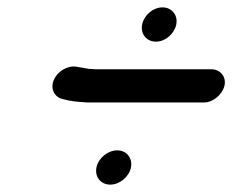

<svg xmlns="http://www.w3.org/2000/svg" viewBox="-20 -545 630 521"><path d="M242 -92C236 -66 253 -44 279 -44C304 -44 329 -64 335 -89C341 -115 324 -137 298 -137C273 -137 248 -117 242 -92ZM366 -480C360 -454 377 -432 403 -432C428 -432 452 -452 458 -477C464 -503 447 -525 421 -525C396 -525 372 -505 366 -480ZM589 -312C595 -336 578 -357 554 -357H239C230 -358 225 -358 222 -358L187 -364C162 -368 135 -350 126 -328C115 -302 130 -280 151 -276C172 -270 188 -269 216 -267H534C558 -267 583 -288 589 -312Z"/></svg>

Font: Electronic
Style: BlkIt
Weight: 900
Version: Version 1.011